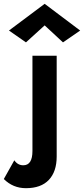

<svg xmlns="http://www.w3.org/2000/svg" viewBox="-104 -752 440 1006"><path d="M-29 88Q-11 114 18 114Q66 114 66 39V-460H193V68Q193 147 152 190.5Q111 234 32 234Q-36 234 -84 186ZM130 -619 32 -530 -57 -592 130 -732 316 -592 226 -530Z"/></svg>

Font: Renner*
Style: Semi
Weight: 600
Version: Version 003.000 ; ttfautohint (v0.97) -l 8 -r 50 -G 200 -x 1